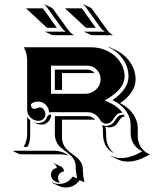

<svg xmlns="http://www.w3.org/2000/svg" viewBox="-20 -682 696 866"><path d="M39.1 0 46.4 -2H223.1Q242.4 -2 259.8 3.8Q277.1 9.5 290 20L284.4 18.3Q269.3 14.2 253.2 14.2L69.1 13.9ZM86.2 -19.5Q102.5 -44.9 102.5 -78.1V-154.8Q108.2 -146.2 116.2 -140.1V-71.3Q116.2 -42.2 104.2 -19.5ZM87.4 -468.8H390.6Q432.4 -468.8 467.3 -450.7Q502.2 -432.6 522.1 -402.3Q542 -372.1 542 -336.9Q542 -325.2 538.1 -313.6Q534.2 -302 528.4 -292.8Q522.7 -283.7 513.7 -274.4Q504.6 -265.1 497.2 -258.9Q489.7 -252.7 479.6 -245.8Q469.5 -239 464.1 -235.8Q458.7 -232.7 451.4 -228.5Q458.7 -226.1 466.8 -222.5Q474.9 -219 487.2 -212.4Q499.5 -205.8 511.6 -195.7Q523.7 -185.5 532.5 -173.8Q523.4 -173.8 516.7 -171.1Q510 -168.5 505.7 -164.1Q501.5 -159.7 497.9 -154.3Q494.4 -148.9 490.7 -143.7Q487.1 -138.4 482.8 -134Q478.5 -129.6 471.8 -126.8Q465.1 -124 456.1 -124Q450.2 -124 443 -128.8Q435.8 -133.5 432.1 -140.4Q422.9 -156.7 408.4 -166.3Q394 -175.8 376 -175.8H210Q203.9 -175.8 201.2 -173.8Q201.2 -194.3 186.5 -209.1Q171.9 -223.9 151.4 -223.9Q133.3 -223.9 119.4 -212.2Q119.4 -191.4 134.5 -191.2Q139.6 -191.2 147.3 -194.2Q155 -197.3 160.2 -197.3Q171.6 -197.3 178.1 -187.3Q184.6 -177.2 184.6 -166.3Q184.6 -154.1 175.7 -145.5Q166.7 -137 154.3 -137Q132.8 -137 117.7 -151.6Q102.5 -166.3 102.5 -187.5V-410.2Q102.5 -441.9 87.4 -468.8ZM97.2 -644.5H172.6L174.3 -643.3L236.3 -556.6H191.9ZM127.7 -132.8V-133.1Q140.1 -127.2 154.3 -127.2Q168 -127.2 178.7 -135.3Q189.5 -143.3 192.9 -156Q193.8 -158.7 199.1 -162.4Q204.3 -166 210 -166V-151.4Q207.5 -151.4 207 -149.4Q203.4 -136.7 192.5 -128.4Q181.6 -120.1 168 -120.1Q154.8 -120.1 141.8 -126.2ZM179.7 -660.6 180.7 -662.4 210.9 -648.2Q217.3 -645.3 220.5 -640.1L285.4 -549.8Q298.6 -531.2 314.2 -523.2H219.5Q217.3 -523.2 211.3 -525.8Q205.3 -528.3 184.3 -538.3L185.3 -540.3Q187.7 -539.1 189.5 -539.1H277.1Q263.9 -547.6 253.7 -562.7L188.7 -653.1Q185.5 -658 179.7 -660.6ZM209.7 105.5Q209.7 94.5 217.2 85.8Q224.6 77.1 236.3 76.2Q235.8 69.3 232.1 63.8Q228.3 58.3 222.2 55.7L223.6 54.2L253.9 68.4Q260.7 71.5 264.6 77.9Q268.6 84.2 268.6 92Q257.3 92 249.5 100.1Q241.7 108.2 241.7 119.6Q241.7 130.6 249 139.6L249.3 141.6Q232.9 141.6 221.3 131Q209.7 120.4 209.7 105.5ZM210 -258.8H363.3Q391.6 -258.8 412.6 -277.8Q433.6 -296.9 433.6 -325.2Q433.6 -350.1 416.3 -367.9Q398.9 -385.7 374 -385.7H210ZM213.6 142.1 213.9 140.1Q229.2 147.5 248 147.5Q265.9 147.5 281.6 138.8Q297.4 130.1 307.6 115Q312.3 115 318.8 118.7Q325.4 122.3 328.6 123.3Q325.4 112.8 323.4 95.8Q321.3 78.9 321.3 69.3Q321.3 54.7 316.2 43Q311 31.2 302.7 23.1Q294.4 14.9 284.4 7.4Q274.4 0 264.4 -7.8Q254.4 -15.6 246.1 -24.8Q237.8 -33.9 232.7 -47.5Q227.5 -61 227.5 -78.1V-158.2H376Q395 -158.2 409.4 -141.8Q406.7 -142.1 404.1 -142.1L259.5 -142.3V-64Q259.5 -47.4 264.8 -33.9Q270 -20.5 278.3 -11.5Q286.6 -2.4 296.6 5.4Q306.6 13.2 316.7 20.6Q326.7 28.1 335 36.4Q343.3 44.7 348.5 56.6Q353.8 68.6 353.8 83.3Q353.8 94.7 355.8 112.3Q357.9 129.9 361.6 139.6Q347.7 135 338.9 130.9Q328.4 146 312.3 154.8Q296.1 163.6 277.6 163.6Q259.3 163.6 243.7 156.2ZM227.5 -276.4V-368.2H374Q383.8 -368.2 392.5 -363.8Q401.1 -359.4 407 -351.8L404.1 -352.3L259.8 -352.5V-276.4ZM272.9 -644.5H348.4L350.1 -643.3L412.1 -556.6H367.7ZM355.5 -660.6 356.4 -662.4 386.7 -648.2Q393.1 -645.3 396.2 -640.1L461.2 -549.8Q474.4 -531.2 490 -523.2H395.3Q391.1 -523.2 360.1 -538.3L361.1 -540.3Q363.5 -539.1 365.2 -539.1H452.9Q439.7 -547.9 429.4 -562.7L364.5 -653.1Q361.3 -658 355.5 -660.6ZM440.9 -118.7Q448.7 -114.3 456.1 -114.3Q466.3 -114.3 474.1 -117.1Q481.9 -119.9 486.8 -124.3Q491.7 -128.7 495.6 -133.9Q499.5 -139.2 502.8 -144.5Q506.1 -149.9 509.9 -154.3Q513.7 -158.7 519.4 -161.4Q525.1 -164.1 532.5 -164.1H539.1Q540.8 -160.9 542.5 -157.2Q535.2 -156.5 529.5 -152.3Q523.9 -148.2 520.6 -142.7Q517.3 -137.2 512.9 -131Q508.5 -124.8 503.9 -119.5Q499.3 -114.3 490.7 -110.8Q482.2 -107.4 470.7 -107.4Q462.9 -107.4 455.1 -112.1Q458.5 -99.4 458.5 -86.2V-76.4Q458.5 -14.4 496.1 8.3Q485.4 4.6 476.7 -1.8Q468 -8.3 460.4 -18.8Q452.9 -29.3 448.6 -45.8Q444.3 -62.3 444.3 -83V-92.8Q444.3 -106 440.9 -118.7ZM468.5 -469.5 470 -470.9 500.2 -457Q541.7 -437.7 566.7 -401.7Q591.6 -365.7 591.6 -323Q591.6 -293.7 572.4 -265.4Q553.2 -237.1 521.5 -216.8Q557.9 -199.2 579.6 -168.7Q601.3 -138.2 601.3 -102.1V-68.8Q601.3 -42 614.3 -20.6Q627.2 0.7 649.9 11.5L656 13.9Q602.5 46.9 556.9 46.9Q532.2 46.9 511.7 37.4L481.4 23.2L481 20.8Q501.7 31 526.9 31Q570.6 31 621.6 0.2Q597.2 -10.3 583.3 -32.3Q569.3 -54.4 569.3 -83V-116.2Q569.3 -152.6 547.5 -182.5Q525.6 -212.4 487.3 -230.7Q519.3 -251.2 539.4 -278.9Q559.6 -306.6 559.6 -336.9Q559.6 -379.4 534.7 -414.9Q509.8 -450.4 468.5 -469.5Z"/></svg>

Font: AgreloyS1
Style: Medium
Weight: 400
Designer: gluk
Foundry: gluk
Version: Version 0.27